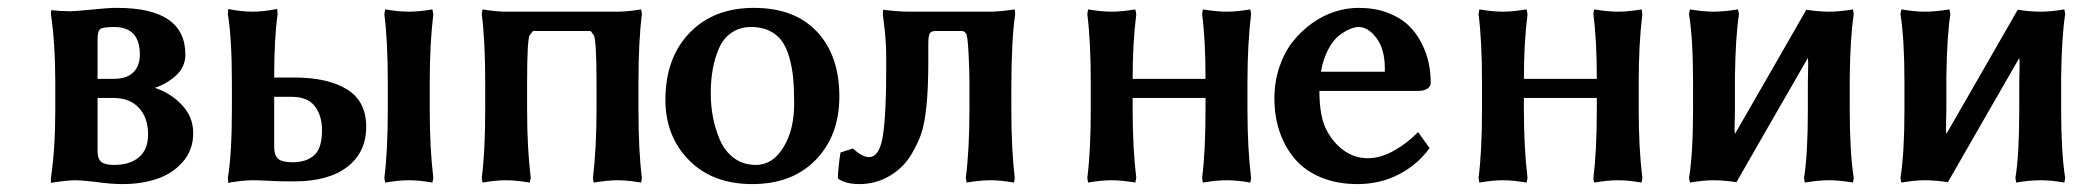

<svg xmlns="http://www.w3.org/2000/svg" viewBox="-20 -460 5296 490"><path d="M229 -258.8H270Q303.7 -258.8 320.3 -275.4Q336.9 -292 336.9 -320.8Q336.9 -391.1 271 -391.1Q241.7 -391.1 235.4 -385.5Q229 -379.9 229 -359.9ZM229 -210V-76.2Q229 -53.7 239 -46.4Q249 -39.1 272 -39.1Q311 -39.1 334.5 -58.6Q357.9 -78.1 357.9 -117.2Q357.9 -159.7 334.5 -184.8Q311 -210 270 -210ZM293 9.8Q261.2 9.8 221.2 3.9Q185.1 0 173.8 0Q162.1 0 146.2 1.7Q130.4 3.4 120.1 4.9L109.9 6.8V-4.9Q121.1 -81.5 121.1 -180.2V-247.1Q121.1 -349.6 109.9 -423.8L110.8 -434.1Q137.7 -431.2 158.2 -431.2Q171.9 -431.2 219.2 -436Q255.4 -439.9 278.8 -439.9Q453.1 -439.9 453.1 -320.8Q453.1 -289.6 429.7 -267.8Q406.2 -246.1 375 -235.8Q415.5 -222.7 444.3 -192.1Q473.1 -161.6 473.1 -120.1Q473.1 -77.6 447 -47.4Q420.9 -17.1 381.1 -3.7Q341.3 9.8 293 9.8Z M969.7 -181.2V-249Q969.7 -355.5 960.9 -423.8L962.9 -436Q997.6 -430.2 1023.9 -430.2Q1049.3 -430.2 1083.5 -436L1085.9 -423.8Q1076.7 -347.7 1076.7 -249V-181.2Q1076.7 -82 1085.9 -5.9L1083.5 5.9Q1049.3 0 1023.9 0Q997.6 0 962.9 5.9L960.9 -5.9Q969.7 -74.2 969.7 -181.2ZM801.8 -127.9Q801.8 -165 783.4 -189Q765.1 -212.9 724.6 -212.9H679.7V-85.9Q679.7 -63.5 689.9 -54.7Q700.2 -45.9 726.6 -45.9Q761.7 -45.9 781.7 -63.7Q801.8 -81.5 801.8 -127.9ZM688.5 -423.8Q679.7 -361.8 679.7 -262.2H730.5Q815.9 -262.2 865.2 -232.2Q914.6 -202.1 914.6 -136.2Q914.6 -71.8 866.7 -34.4Q818.8 2.9 730.5 2.9Q692.9 2.9 677.7 2Q643.6 0 625.5 0Q612.3 0 596.4 1.7Q580.6 3.4 571.8 4.9L562.5 6.8L561.5 -5.9Q571.8 -67.9 571.8 -180.2V-249Q571.8 -361.8 561.5 -423.8L562.5 -437Q595.7 -430.2 625.5 -430.2Q638.2 -430.2 653.8 -431.9Q669.4 -433.6 678.2 -435.5L687.5 -437Z M1271.5 -430.2H1556.2Q1581.5 -430.2 1616.2 -436L1618.2 -423.8Q1609.4 -355.5 1609.4 -249V-181.2Q1609.4 -74.2 1618.2 -5.9L1616.2 5.9Q1581.5 0 1556.2 0Q1531.2 0 1495.1 5.9L1493.2 -5.9Q1502.4 -82 1502.4 -181.2V-249Q1502.4 -358.9 1495.1 -371.1V-370.1Q1488.3 -380.9 1486.3 -380.9H1341.3Q1338.9 -380.9 1332 -370.1V-371.1Q1325.2 -359.9 1325.2 -249V-181.2Q1325.2 -82 1334.5 -5.9L1332 5.9Q1296.4 0 1271.5 0Q1245.6 0 1211.4 5.9L1209.5 -5.9Q1218.3 -74.2 1218.3 -181.2V-249Q1218.3 -355.5 1209.5 -423.8L1211.4 -436Q1245.6 -430.2 1271.5 -430.2Z M1678.2 -205.1Q1678.2 -312 1739.7 -376Q1801.3 -439.9 1903.8 -439.9Q2008.3 -439.9 2065.2 -378.9Q2122.1 -317.9 2122.1 -213.9Q2122.1 -114.3 2062 -52.2Q2002 9.8 1899.9 9.8Q1798.3 9.8 1738.3 -51.3Q1678.2 -112.3 1678.2 -205.1ZM1897 -391.1Q1868.2 -391.1 1847.2 -376.7Q1826.2 -362.3 1815.2 -337.4Q1804.2 -312.5 1799.1 -283.9Q1793.9 -255.4 1793.9 -222.2Q1793.9 -191.4 1799.3 -162.1Q1804.7 -132.8 1816.9 -103.8Q1829.1 -74.7 1852.8 -56.9Q1876.5 -39.1 1909.2 -39.1Q1951.7 -39.1 1979.2 -83.7Q2006.8 -128.4 2006.8 -195.8Q2006.8 -232.9 2004.2 -261Q2001.5 -289.1 1994.1 -314.5Q1986.8 -339.8 1974.9 -356Q1962.9 -372.1 1943.4 -381.6Q1923.8 -391.1 1897 -391.1Z M2507.8 0Q2482.4 0 2446.8 5.9L2444.8 -5.9Q2454.1 -78.1 2454.1 -181.2V-249Q2454.1 -279.8 2451.9 -322.3Q2449.7 -364.7 2446.8 -370.1H2447.8Q2442.4 -380.9 2435.1 -380.9H2368.2Q2355.5 -380.9 2352.3 -373.8Q2349.1 -366.7 2349.1 -347.2V-304.2Q2349.1 -232.4 2344.2 -187.7Q2339.4 -143.1 2331.3 -119.4Q2323.2 -95.7 2307.1 -67.9Q2287.1 -33.2 2251.5 -11.7Q2215.8 9.8 2172.9 9.8Q2138.7 9.8 2119.1 -3.9L2118.2 -6.8Q2119.6 -36.6 2125 -70.8L2156.7 -81.1Q2180.2 -59.1 2197.8 -59.1Q2224.6 -59.1 2233.2 -113.5Q2241.7 -168 2241.7 -280.8V-316.9Q2241.7 -356.9 2234.9 -408.2Q2234.4 -410.2 2233.9 -415.8Q2233.4 -421.4 2232.9 -423.8L2233.9 -435.1Q2270.5 -430.2 2303.7 -430.2H2504.9Q2518.1 -430.2 2534.4 -431.6Q2550.8 -433.1 2560.5 -434.6L2569.8 -436L2570.8 -423.8Q2561 -357.4 2561 -230V-181.2Q2561 -78.1 2569.8 -5.9L2567.9 5.9Q2533.7 0 2507.8 0Z M3056.6 -181.2V-210H2870.6V-181.2Q2870.6 -82 2879.9 -5.9L2877.4 5.9Q2841.8 0 2816.9 0Q2791 0 2756.8 5.9L2754.9 -5.9Q2763.7 -74.2 2763.7 -181.2V-249Q2763.7 -355.5 2754.9 -423.8L2756.8 -436Q2791 -430.2 2816.9 -430.2Q2841.8 -430.2 2877.4 -436L2879.9 -423.8Q2870.6 -351.6 2870.6 -258.8H3056.6Q3056.6 -358.4 3047.9 -423.8L3049.8 -436Q3084.5 -430.2 3110.8 -430.2Q3136.7 -430.2 3170.9 -436L3172.9 -423.8Q3163.6 -347.7 3163.6 -249V-181.2Q3163.6 -82 3172.9 -5.9L3170.9 5.9Q3136.7 0 3110.8 0Q3084.5 0 3049.8 5.9L3047.9 -5.9Q3056.6 -74.2 3056.6 -181.2Z M3351.1 -276.9H3514.2V-285.2Q3514.2 -334.5 3492.9 -362.8Q3471.7 -391.1 3447.3 -391.1Q3438 -391.1 3425.8 -386.2Q3413.6 -381.3 3398.4 -370.1Q3383.3 -358.9 3370.1 -334.5Q3356.9 -310.1 3351.1 -276.9ZM3599.1 -123 3628.4 -82Q3598.1 -40 3550.3 -15.1Q3502.4 9.8 3444.3 9.8Q3392.1 9.8 3351.1 -7.3Q3310.1 -24.4 3284.4 -54.7Q3258.8 -85 3245.6 -124Q3232.4 -163.1 3232.4 -209Q3232.4 -251.5 3245.1 -289.1Q3257.8 -326.7 3279.3 -353.8Q3300.8 -380.9 3328.4 -400.6Q3356 -420.4 3386.5 -430.2Q3417 -439.9 3447.3 -439.9Q3487.8 -439.9 3520 -428Q3552.2 -416 3572.8 -397Q3593.3 -377.9 3606.7 -352.3Q3620.1 -326.7 3625.7 -301.3Q3631.3 -275.9 3631.3 -249Q3631.3 -239.3 3622.6 -233.6Q3613.8 -228 3599.1 -228H3347.2Q3347.2 -159.7 3367.2 -125Q3383.3 -94.7 3410.4 -75.4Q3437.5 -56.2 3471.2 -56.2Q3502.9 -56.2 3537.4 -75.4Q3571.8 -94.7 3599.1 -123Z M4055.2 -181.2V-210H3869.1V-181.2Q3869.1 -82 3878.4 -5.9L3876 5.9Q3840.3 0 3815.4 0Q3789.6 0 3755.4 5.9L3753.4 -5.9Q3762.2 -74.2 3762.2 -181.2V-249Q3762.2 -355.5 3753.4 -423.8L3755.4 -436Q3789.6 -430.2 3815.4 -430.2Q3840.3 -430.2 3876 -436L3878.4 -423.8Q3869.1 -351.6 3869.1 -258.8H4055.2Q4055.2 -358.4 4046.4 -423.8L4048.3 -436Q4083 -430.2 4109.4 -430.2Q4135.3 -430.2 4169.4 -436L4171.4 -423.8Q4162.1 -347.7 4162.1 -249V-181.2Q4162.1 -82 4171.4 -5.9L4169.4 5.9Q4135.3 0 4109.4 0Q4083 0 4048.3 5.9L4046.4 -5.9Q4055.2 -74.2 4055.2 -181.2Z M4300.8 -250Q4300.8 -361.8 4290.5 -423.8L4293 -436Q4327.1 -430.2 4353.5 -430.2Q4379.9 -430.2 4415.5 -436L4418 -423.8Q4409.2 -366.2 4407.7 -265.1V-180.2Q4407.7 -163.6 4407 -145.3Q4406.2 -127 4407.7 -118.2Q4441.4 -176.3 4503.7 -284.9Q4565.9 -393.6 4589.8 -435.1Q4621.6 -430.2 4647.9 -430.2Q4674.8 -430.2 4709 -436L4710.9 -423.8Q4702.1 -366.2 4700.7 -265.1V-180.2Q4700.7 -71.3 4710.9 -5.9L4709 5.9Q4674.8 0 4647.9 0Q4620.1 0 4585.9 5.9L4584 -5.9Q4593.8 -64.9 4593.8 -180.2V-250Q4593.8 -264.6 4594.5 -283.7Q4595.2 -302.7 4593.8 -312Q4560.1 -253.9 4497.8 -145.3Q4435.5 -36.6 4411.6 4.9Q4378.4 0 4353.5 0Q4327.1 0 4293 5.9L4290.5 -5.9Q4300.8 -67.9 4300.8 -180.2Z M4840.3 -250Q4840.3 -361.8 4830.1 -423.8L4832.5 -436Q4866.7 -430.2 4893.1 -430.2Q4919.4 -430.2 4955.1 -436L4957.5 -423.8Q4948.7 -366.2 4947.3 -265.1V-180.2Q4947.3 -163.6 4946.5 -145.3Q4945.8 -127 4947.3 -118.2Q4981 -176.3 5043.2 -284.9Q5105.5 -393.6 5129.4 -435.1Q5161.1 -430.2 5187.5 -430.2Q5214.4 -430.2 5248.5 -436L5250.5 -423.8Q5241.7 -366.2 5240.2 -265.1V-180.2Q5240.2 -71.3 5250.5 -5.9L5248.5 5.9Q5214.4 0 5187.5 0Q5159.7 0 5125.5 5.9L5123.5 -5.9Q5133.3 -64.9 5133.3 -180.2V-250Q5133.3 -264.6 5134 -283.7Q5134.8 -302.7 5133.3 -312Q5099.6 -253.9 5037.4 -145.3Q4975.1 -36.6 4951.2 4.9Q4918 0 4893.1 0Q4866.7 0 4832.5 5.9L4830.1 -5.9Q4840.3 -67.9 4840.3 -180.2Z"/></svg>

Font: Linear Smooth
Style: Bold
Weight: 700
Designer: Philipp H. Poll, Flanker
Foundry: Philipp H. Poll, reworked by Flanker
Version: Version 1.061 | FøM Fix